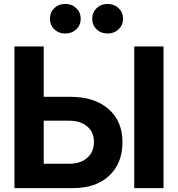

<svg xmlns="http://www.w3.org/2000/svg" viewBox="-20 -966 914 986"><path d="M204.6 -468.8H342.3Q465.8 -468.8 537.4 -406Q608.9 -343.3 608.9 -236.3Q608.9 -127.4 540.8 -63.7Q472.7 0 355 0H54.2V-727.5H204.6ZM204.6 -346.2V-125H334.5Q393.1 -125 427.7 -155.3Q462.4 -185.5 462.4 -237.3Q462.4 -287.6 427.7 -316.9Q393.1 -346.2 334.5 -346.2ZM819.8 -727.5V0H669.4V-727.5ZM314.9 -793.9Q281.2 -793.9 258.8 -815.4Q236.3 -836.9 236.3 -869.6Q236.3 -902.3 258.8 -924.1Q281.2 -945.8 314.9 -945.8Q349.1 -945.8 371.8 -924.1Q394.5 -902.3 394.5 -869.6Q394.5 -836.9 371.8 -815.4Q349.1 -793.9 314.9 -793.9ZM532.7 -793.9Q498.5 -793.9 476.1 -815.4Q453.6 -836.9 453.6 -869.6Q453.6 -902.3 476.1 -924.1Q498.5 -945.8 532.7 -945.8Q566.4 -945.8 589.1 -924.1Q611.8 -902.3 611.8 -869.6Q611.8 -836.9 589.1 -815.4Q566.4 -793.9 532.7 -793.9Z"/></svg>

Font: Inter Display
Style: Bold
Weight: 700
Designer: Rasmus Andersson
Foundry: rsms
Version: Version 4.001;git-9221beed3